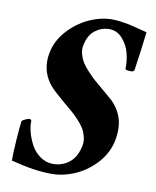

<svg xmlns="http://www.w3.org/2000/svg" viewBox="-77 -714 636 784"><g transform="rotate(10 241.0 -322.0)"><path d="M324.2 -654.3Q343.3 -654.3 363.8 -651.4Q384.3 -648.4 397 -645.8Q409.7 -643.1 435.3 -636.2Q460.9 -629.4 471.7 -627Q463.9 -556.2 450.2 -464.8Q444.3 -459 438.5 -459Q413.1 -459 413.1 -465.8Q414.6 -496.1 406.5 -528.6Q398.4 -561 375.7 -587.2Q353 -613.3 320.3 -613.3Q289.1 -613.3 262.2 -593.3Q235.4 -573.2 226.6 -528.3Q223.1 -510.7 228.5 -492.2Q233.9 -473.6 242.9 -459.2Q252 -444.8 269 -426.5Q286.1 -408.2 297.6 -398.2Q309.1 -388.2 328.1 -372.1Q369.1 -337.9 377.4 -330.1Q425.8 -282.2 427.2 -219.7Q427.7 -196.8 422.9 -170.9Q413.1 -119.1 376 -76.9Q338.9 -34.7 289.3 -12.5Q239.7 9.8 189.5 9.8Q117.7 9.8 21.5 -15.6Q21 -44.9 24.9 -101.3Q28.8 -157.7 32.2 -181.6Q35.6 -185.5 46.6 -190.4Q57.6 -195.3 61.5 -195.3Q71.3 -195.3 71.3 -187.5Q70.3 -166.5 77.4 -140.6Q84.5 -114.7 98.1 -89.8Q111.8 -64.9 135.7 -48.1Q159.7 -31.2 188.5 -31.2Q226.6 -31.2 255.9 -54.2Q285.2 -77.1 294.9 -126Q298.3 -144 293.5 -162.8Q288.6 -181.6 280.3 -195.6Q272 -209.5 256.1 -226.6Q240.2 -243.7 230 -252.4Q219.7 -261.2 203.1 -275.4Q194.8 -282.2 191.4 -285.2Q146.5 -323.2 131.8 -339.8Q86.4 -391.6 93.8 -460Q94.7 -468.8 96.7 -477.5Q106 -525.9 142.8 -567.4Q179.7 -608.9 228.5 -631.6Q277.3 -654.3 324.2 -654.3Z"/></g></svg>

Font: Amiri
Style: Bold Slanted
Weight: 700
Italic angle: 9°
Designer: Khaled Hosny
Version: Version 000.107